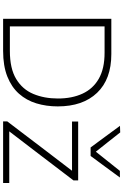

<svg xmlns="http://www.w3.org/2000/svg" viewBox="206 -1018 812 1265"><g transform="rotate(90 612.5 -386.0)"><path d="M104.5 0V-713H336.5Q502.5 -713 592 -619.2Q681.5 -525.5 681.5 -360Q681.5 -284.5 661.5 -219Q641.5 -153.5 598 -104.5Q554.5 -55.5 484.8 -27.8Q415 0 315.5 0ZM154.5 -44.5H316Q432 -44.5 500.8 -86Q569.5 -127.5 599.5 -199.2Q629.5 -271 629.5 -361Q629.5 -454 597.5 -523.2Q565.5 -592.5 499 -630.5Q432.5 -668.5 328.5 -668.5H154.5ZM780.5 0V-27.5Q825.5 -87 869 -143.8Q912.5 -200.5 950 -250.5L1105.5 -454H781V-494.5H1169V-463.5Q1148.5 -436.5 1121.2 -400.8Q1094 -365 1064.5 -326.5Q1035 -288 1009 -253.5L846 -40.5H1186V0ZM952 -576.5Q916.5 -624.5 880.8 -673Q845 -721.5 809.5 -770L853 -771.5Q885 -730.5 916.5 -690.8Q948 -651 980 -611Q1012 -651 1043.2 -690.2Q1074.5 -729.5 1106.5 -769.5H1150Q1115 -721.5 1079.2 -673Q1043.5 -624.5 1008 -576.5Z"/></g></svg>

Font: Commissioner ExtraLight
Style: Regular
Weight: 200
Designer: Kostas Bartsokas
Foundry: Kostas Bartsokas
Version: Version 1.000; ttfautohint (v1.8.3)